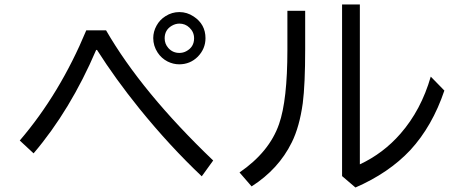

<svg xmlns="http://www.w3.org/2000/svg" viewBox="-20 -813 2037 854"><path d="M67.9 -188Q246.6 -396.5 363.8 -678.2H451.7Q610.8 -402.8 928.2 -99.1L877.4 -28.8Q735.8 -162.6 601.1 -328.6Q492.7 -462.9 411.6 -590.8H407.7Q293.5 -323.7 129.4 -130.9ZM777.8 -759.3Q812 -759.3 841.3 -739.7Q894 -705.1 894 -643.1Q894 -596.2 859.9 -561Q825.7 -526.9 776.9 -526.9Q750.5 -526.9 725.1 -539.6Q697.8 -553.7 681.2 -579.1Q661.6 -608.9 661.6 -643.6Q661.6 -672.4 676.3 -699Q690.9 -725.6 716.3 -741.2Q744.6 -759.3 777.8 -759.3ZM777.8 -708Q760.3 -708 743.7 -698.2Q712.4 -679.7 712.4 -642.6Q712.4 -617.7 729 -599.1Q748.5 -577.6 777.8 -577.6Q794.4 -577.6 808.1 -585Q843.3 -603.5 843.3 -642.6Q843.3 -670.4 822.8 -689.9Q804.2 -708 777.8 -708Z M1258.3 -765.1H1337.4V-594.2Q1337.4 -437.5 1326.7 -354Q1312 -248.5 1277.8 -179.7Q1219.2 -60.5 1099.1 16.1L1045.4 -45.9Q1178.2 -137.2 1221.2 -261.2Q1258.3 -367.2 1258.3 -591.3ZM1501.5 -793H1580.6V-82Q1685.1 -130.9 1761.2 -218.3Q1853 -323.2 1896 -472.2L1956.5 -410.2Q1902.8 -251.5 1805.2 -145.5Q1709.5 -43.5 1561 21L1501.5 -29.8Z"/></svg>

Font: UDEV Gothic 35
Style: Regular
Weight: 400
Version: v2.1.0; ttfautohint (v1.8.4.7-5d5b-dirty) -l 6 -r 45 -G 200 